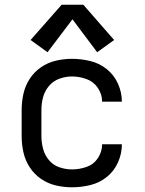

<svg xmlns="http://www.w3.org/2000/svg" viewBox="-20 -788 616 816"><path d="M182 -566 288 -706 393 -566 465 -618 334 -768H242L110 -618ZM286 8Q325 8 364 -1.5Q403 -11 434 -36Q465 -61 481.5 -98Q498 -135 498 -175H414Q414 -143 396 -116Q378 -89 347.5 -78.5Q317 -68 286 -68Q259 -68 232.5 -77Q206 -86 188 -107.5Q170 -129 163 -156Q156 -183 156 -210V-320Q156 -348 163 -374.5Q170 -401 188 -422.5Q206 -444 232.5 -453.5Q259 -463 286 -463Q317 -463 347.5 -452Q378 -441 396 -414Q414 -387 414 -356H498Q498 -395 481.5 -432Q465 -469 434 -494Q403 -519 364 -528.5Q325 -538 286 -538Q251 -538 217 -530Q183 -522 154 -502Q125 -482 106 -452.5Q87 -423 79.5 -389Q72 -355 72 -320V-210Q72 -175 79.5 -141Q87 -107 106 -77.5Q125 -48 154 -28Q183 -8 217 0Q251 8 286 8Z"/></svg>

Font: Iosevka SS01 Extended
Style: Regular
Weight: 400
Width: 7
Monospace: yes
Designer: Belleve Invis
Foundry: Belleve Invis
Version: Version 3.4.7; ttfautohint (v1.8.3)